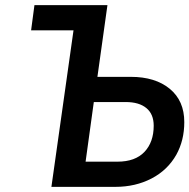

<svg xmlns="http://www.w3.org/2000/svg" viewBox="-20 -727 737 747"><path d="M429 0Q507 0 569.5 -32.5Q632 -65 666 -125Q697 -181 697 -252Q697 -335 640.5 -381.5Q584 -428 489 -428H359L398 -707H114L101 -609H266L180 0ZM437 -98H313L345 -330H469Q521 -330 549.5 -306.5Q578 -283 578 -238Q578 -174 542 -136Q506 -98 437 -98Z"/></svg>

Font: Brisa Sans Medium
Style: Italic
Weight: 600
Italic angle: -8°
Designer: Dalton Maag Ltd
Foundry: Dalton Maag Ltd
Version: Version 1.101;July 10, 2019;FontCreator 11.5.0.2425 64-bit